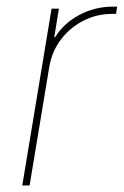

<svg xmlns="http://www.w3.org/2000/svg" viewBox="-20 -569 379 589"><path d="M48.3 0 138.2 -542.5H160.6L146.5 -454.6H148.9Q175.3 -497.6 223.4 -523.2Q271.5 -548.8 327.6 -548.8Q332 -548.8 333.5 -548.8Q335 -548.8 339.4 -548.8L335.9 -526.4Q333.5 -526.4 331.1 -526.4Q328.6 -526.4 324.2 -526.4Q276.4 -526.4 235.1 -505.1Q193.8 -483.9 166.3 -447Q138.7 -410.2 130.9 -362.3L70.8 0Z"/></svg>

Font: Inter 16pt Thin
Style: Italic
Weight: 250
Italic angle: -9.3988°
Version: Version 4.001;git-66647c0bb